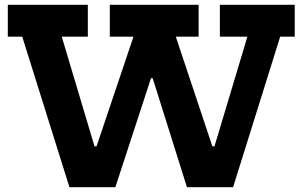

<svg xmlns="http://www.w3.org/2000/svg" viewBox="-20 -779 1258 799"><path d="M895 -759H1206.5V-626.5H1146L950 0H758L561 -626.5L663 -453.5H569L665 -626.5L460 0H269L72.5 -626.5H12.5V-759H345.5V-626.5H237L424 0L312.5 -170H431.5L324.5 0L535.5 -626.5H437V-759H806.5V-626.5H711.5L920.5 0L806 -170H928.5L821.5 0L1009.5 -626.5H895Z"/></svg>

Font: Hepta Slab
Style: Bold
Weight: 700
Designer: Michael LaGattuta
Foundry: Michael LaGattuta
Version: Version 1.100